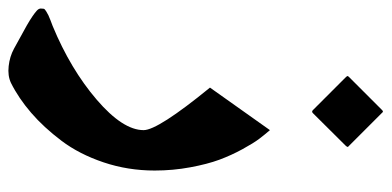

<svg xmlns="http://www.w3.org/2000/svg" viewBox="-274 -384 900 441"><g transform="rotate(90 175.5 -164.0)"><path d="M215.3 -591.3 290.5 -516.1Q293 -514.2 293 -512.9Q293 -511.7 290 -508.3L215.8 -433.6Q211.9 -429.2 208 -433.6L134.3 -507.3Q130.4 -511.2 130.1 -512.5Q129.9 -513.7 132.8 -516.6L207.5 -591.3Q209 -592.8 210 -593.5Q210.9 -594.2 211.9 -594Q212.9 -593.8 213.4 -593.3Q213.9 -592.8 215.3 -591.3ZM254.4 -334.5Q264.2 -323.2 274.2 -310.1Q284.2 -296.9 298.1 -271.5Q312 -246.1 322.3 -218.5Q332.5 -190.9 339.8 -151.4Q347.2 -111.8 347.2 -69.8Q347.2 -8.3 328.4 47.6Q309.6 103.5 278.8 144.3Q248 185.1 214.6 213.9Q181.2 242.7 146 260.3Q129.4 268.1 107.4 265.6Q85.4 263.2 67.4 253.4L14.2 224.1Q1.5 216.8 -7.1 210.9Q-15.6 205.1 -20.3 200.7Q-24.9 196.3 -24.9 191.9Q-24.9 187.5 -24.4 185.1Q-23.9 182.6 -18.1 179.2Q-12.2 175.8 -9.3 174.3Q-6.3 172.9 2.9 169.2Q12.2 165.5 15.1 164.6Q114.3 123.5 184.3 63.5Q254.4 3.4 254.4 -44.4Q254.4 -77.1 156.7 -196.8Z"/></g></svg>

Font: Sahel FD-WOL
Style: Bold-FD-WOL
Weight: 700
Foundry: Saber Rastikerdar (saber.rastikerdar@gmail.com)
Version: Version 2.0.2